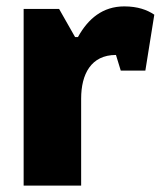

<svg xmlns="http://www.w3.org/2000/svg" viewBox="-20 -581 503 601"><path d="M54 -553V0H234V-272C234 -349 265 -409 343 -409L358 -360H435L463 -535C441 -550 411 -561 369 -561C302 -561 256 -523 224 -465H215L165 -553Z"/></svg>

Font: Frost ExtraBold
Style: Regular
Weight: 800
Designer: Lee Frost
Foundry: Lee Frost for Ice Communication Norge AS
Version: Version 2.011;hotconv 1.0.107;makeotfexe 2.5.65593